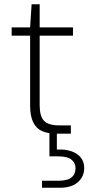

<svg xmlns="http://www.w3.org/2000/svg" viewBox="-20 -630 417 905"><path d="M246 0Q206 0 178.5 -12Q151 -24 136.5 -53.5Q122 -83 122 -133V-462H35V-501H122L129 -610H167V-501H324V-462H167V-134Q167 -81 188 -60Q209 -39 259 -39H314V0ZM178 255V222H253Q298 222 317 206.5Q336 191 336 163Q336 138 317 122.5Q298 107 253 107H213V-7H248V75Q289 73 318 83.5Q347 94 362 114Q377 134 377 162Q377 189 363.5 210Q350 231 325 243Q300 255 264 255Z"/></svg>

Font: DM Sans 18pt ExtraLight
Style: Regular
Weight: 250
Designer: Colophon Foundry, Jonny Pinhorn
Foundry: Colophon Foundry
Version: Version 4.004;gftools[0.9.30]